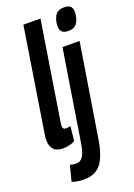

<svg xmlns="http://www.w3.org/2000/svg" viewBox="-180 -821 775 1109"><g transform="rotate(-20 208.0 -267.0)"><path d="M111 -740H216L122 -148Q120 -137 119 -128.5Q118 -120 118 -114Q118 -93 139 -93Q151 -93 166 -97L157 -8Q125 10 83 10Q44 10 25.5 -10.5Q7 -31 7 -66Q7 -81 10 -101ZM366 -754Q417 -754 416 -707Q415 -669 398.5 -643Q382 -617 344 -617Q292 -617 293 -665Q294 -702 310 -728Q326 -754 366 -754ZM384 -541 293 25Q278 124 243 172Q208 220 136 220Q120 220 100 217.5Q80 215 62 208L87 112Q98 116 107 117Q116 118 124 118Q152 118 167 93Q182 68 189 23L279 -541Z"/></g></svg>

Font: Georama Condensed SemiBold
Style: Italic
Weight: 600
Width: 3
Italic angle: -9°
Designer: Jean-Baptiste Levee
Foundry: Production Type
Version: Version 1.000